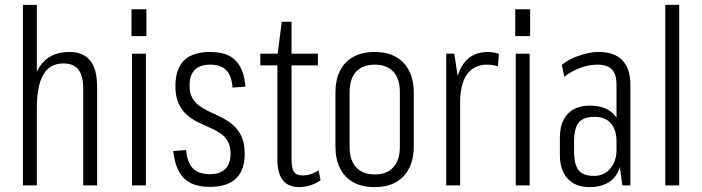

<svg xmlns="http://www.w3.org/2000/svg" viewBox="-20 -760 2878 787"><path d="M321 -398Q321 -450 301 -475Q281 -500 240 -500Q185 -500 158 -454.5Q131 -409 131 -319L104 -251V-311Q104 -429 143.5 -488Q183 -547 264 -547Q321 -547 349.5 -512Q378 -477 378 -404V0H321ZM74 -740H131V-359V0H74Z M578 -540V0H521V-540ZM580 -722V-612H519V-722Z M840 6Q769 6 733.5 -30Q698 -66 690 -141L743 -145Q747 -94 770.5 -70Q794 -46 840 -46Q882 -46 903.5 -67.5Q925 -89 925 -130Q925 -162 913 -182Q901 -202 881 -215Q861 -228 836.5 -238.5Q812 -249 788 -261Q764 -273 744 -291Q724 -309 711.5 -337Q699 -365 699 -407Q699 -478 734.5 -512.5Q770 -547 842 -547Q888 -547 918 -532Q948 -517 965 -485.5Q982 -454 986 -405L933 -401Q930 -449 907.5 -472Q885 -495 842 -495Q800 -495 778.5 -473.5Q757 -452 757 -410Q757 -378 769 -357.5Q781 -337 801 -323.5Q821 -310 845.5 -299Q870 -288 894 -275.5Q918 -263 938 -245Q958 -227 970.5 -199.5Q983 -172 983 -129Q983 -62 947 -28Q911 6 840 6Z M1207 7Q1162 7 1139.5 -21Q1117 -49 1117 -109V-530L1135 -671H1175V-109Q1175 -70 1185 -55.5Q1195 -41 1221 -41Q1239 -41 1255 -46.5Q1271 -52 1286 -62L1294 -21Q1282 -12 1267.5 -6Q1253 0 1237.5 3.5Q1222 7 1207 7ZM1047 -540H1283V-492H1047Z M1516 7Q1465 7 1429 -12.5Q1393 -32 1374 -69.5Q1355 -107 1355 -160V-380Q1355 -433 1374 -470.5Q1393 -508 1429 -527.5Q1465 -547 1516 -547Q1566 -547 1601.5 -527.5Q1637 -508 1656.5 -470.5Q1676 -433 1676 -380V-160Q1676 -107 1656.5 -69.5Q1637 -32 1601.5 -12.5Q1566 7 1516 7ZM1516 -45Q1565 -45 1592 -74Q1619 -103 1619 -158V-382Q1619 -438 1592 -466.5Q1565 -495 1516 -495Q1467 -495 1440 -466.5Q1413 -438 1413 -382V-158Q1413 -103 1440 -74Q1467 -45 1516 -45Z M1809 -540H1842L1866 -382V0H1809ZM1844 -352Q1844 -447 1878.5 -497Q1913 -547 1980 -547Q1990 -547 2002 -545Q2014 -543 2025 -539L2021 -488Q2000 -495 1977 -495Q1923 -495 1894.5 -455.5Q1866 -416 1866 -339Z M2151 -540V0H2094V-540ZM2153 -722V-612H2092V-722Z M2507 -175V-413Q2507 -456 2488 -475.5Q2469 -495 2428 -495Q2394 -495 2357.5 -481.5Q2321 -468 2293 -445L2283 -494Q2302 -510 2327.5 -521.5Q2353 -533 2381 -540Q2409 -547 2434 -547Q2498 -547 2531 -513Q2564 -479 2564 -413V0H2531ZM2396 7Q2339 7 2307 -27.5Q2275 -62 2275 -124V-196Q2275 -259 2307 -293Q2339 -327 2397 -327Q2460 -327 2493.5 -294Q2527 -261 2527 -198V-125Q2527 -61 2493 -27Q2459 7 2396 7ZM2415 -39Q2456 -39 2481.5 -69Q2507 -99 2507 -145V-178Q2507 -228 2484 -254.5Q2461 -281 2417 -281Q2371 -281 2352 -257.5Q2333 -234 2333 -176V-143Q2333 -86 2351.5 -62.5Q2370 -39 2415 -39Z M2764 -740V0H2707V-740Z"/></svg>

Font: Pathway Extreme Condensed Thin
Style: Regular
Weight: 250
Width: 3
Version: Version 1.001;gftools[0.9.26]